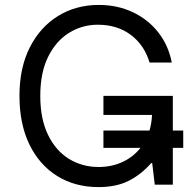

<svg xmlns="http://www.w3.org/2000/svg" viewBox="-20 -756 783 786"><path d="M730.1 -221.6V-150.6H687.5V0H613.6L603 -88.8H599.4Q557.9 -41.5 506.9 -15.8Q456 9.9 383.5 9.9Q286.9 9.9 214 -35.5Q141 -81 100.3 -164.8Q59.7 -248.6 59.7 -363.6Q59.7 -478.7 102.1 -562.1Q144.5 -645.6 217.9 -690.7Q291.2 -735.8 384.2 -735.8Q460.9 -735.8 523.6 -706.1Q586.3 -676.5 628 -623.4Q669.7 -570.3 683.2 -500H592.3Q570.7 -572.1 515.1 -613.5Q459.5 -654.8 380.7 -654.8Q316.1 -654.8 262.4 -621.4Q208.8 -588.1 176.8 -523.1Q144.9 -458.1 144.9 -363.6Q144.9 -269.2 176.5 -204.2Q208.1 -139.2 262.1 -105.8Q316.1 -72.4 383.5 -72.4Q438.2 -72.4 482.2 -93.2Q526.3 -114 555 -150.6H403.4V-221.6H592Q600.9 -251.8 602.3 -285.5H403.4V-363.6H687.5V-221.6Z"/></svg>

Font: Inter Zeller
Style: Regular
Weight: 400
Designer: Rasmus Andersson; Joe Bland
Foundry: zeller
Version: Version 3.015;git-dec3a8cb1